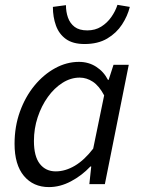

<svg xmlns="http://www.w3.org/2000/svg" viewBox="-20 -750 577 782"><path d="M179.3 12Q115.6 12 77.4 -33.5Q39.3 -79.1 39.3 -164.3Q39.3 -234.5 61.1 -295.1Q82.9 -355.7 120.1 -401.1Q157.3 -446.4 204.4 -472.2Q251.5 -498 301.7 -498Q340.8 -498 371.7 -478.1Q402.6 -458.3 419.7 -424.7H422.5L442.3 -486H504.4L407.1 0H343.9L351.6 -71.9H348.2Q313.1 -34.7 268.9 -11.4Q224.7 12 179.3 12ZM207 -52Q246 -52 284.9 -75Q323.8 -98 359.6 -144.7L404.2 -361.6Q383.6 -400.5 358.1 -417.2Q332.6 -433.9 304.6 -433.9Q268.2 -433.9 234.7 -412.7Q201.1 -391.5 175 -355.2Q148.8 -318.8 133.5 -272.5Q118.2 -226.3 118.2 -175.8Q118.2 -113.3 142.1 -82.7Q166.1 -52 207 -52ZM324.4 -570.7Q276.9 -570.7 248.6 -591Q220.4 -611.3 207.9 -645.9Q195.4 -680.4 195.4 -721.9L248.6 -729Q248.6 -701.6 256.9 -678.2Q265.2 -654.8 284 -640.5Q302.8 -626.2 335.6 -626.2Q367.8 -626.2 392.2 -641.5Q416.7 -656.8 433.4 -680.7Q450.2 -704.6 458.4 -730.3L508.7 -721.9Q499.7 -685 477.1 -650.3Q454.5 -615.5 416.8 -593.1Q379.1 -570.7 324.4 -570.7Z"/></svg>

Font: Source Sans 3
Style: Italic
Weight: 200
Italic angle: -11°
Designer: Paul D. Hunt
Foundry: Adobe
Version: Version 3.046;hotconv 1.0.118;makeotfexe 2.5.65603